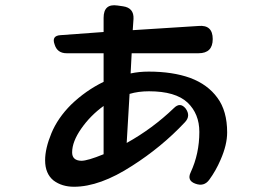

<svg xmlns="http://www.w3.org/2000/svg" viewBox="-20 -666 1040 732"><path d="M724 34Q692 22 707 -9Q740 -80 740 -163Q740 -232 695 -275Q649 -318 548 -318Q507 -318 474 -308L463 -121Q562 -176 643 -254Q667 -278 688 -252Q708 -224 685 -200Q640 -152 589.5 -110.5Q539 -69 484 -34Q361 46 262 46Q216 46 184 22Q152 -4 152 -55Q152 -100 176 -158Q200 -216 251 -267Q307 -321 375 -354V-463H234Q198 -463 188 -497Q176 -530 211 -532L375 -544V-598Q375 -653 428 -645L449 -642Q491 -636 489 -594L486 -551L737 -567Q791 -572 791 -517Q791 -463 737 -463H482L478 -386Q510 -393 547 -393Q638 -393 705 -369Q772 -344 809 -293Q846 -243 846 -161Q846 -114 821 -57Q803 -15 778 19Q758 47 724 34ZM290 -53Q314 -53 375 -78V-262Q325 -226 290 -176Q255 -126 255 -85Q255 -54 290 -53Z"/></svg>

Font: MaokenZhuyuanTi
Style: Regular
Weight: 400
Designer: Fontworks Inc & LongZhuTi team: ZERO子、时光羊、荆南、频凡、刘鹏、Little White Dog、帆影Magmeta、奈白不弍、白日月球、ChaoTawei、雨三（排名不分先后）
Version: Version 1.000; 20230222